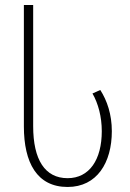

<svg xmlns="http://www.w3.org/2000/svg" viewBox="-20 -734 516 764"><path d="M249 10C366 10 425 -87 425 -212C425 -279 406 -334 379 -376L348 -362C371 -322 385 -269 385 -212C385 -99 336 -25 249 -25C159 -25 112 -98 112 -232V-714H75V-231C75 -87 127 10 249 10Z"/></svg>

Font: Noto Sans Georgian Condensed ExtraLight
Style: Regular
Weight: 200
Width: 3
Designer: Monotype Design Team, Akaki Razmadze
Foundry: Google LLC
Version: Version 2.005